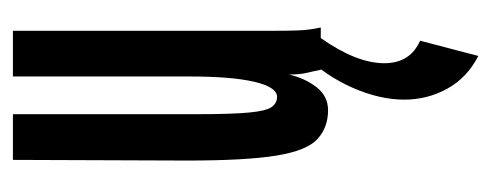

<svg xmlns="http://www.w3.org/2000/svg" viewBox="-246 -258 743 290"><g transform="rotate(-90 125.0 -113.5)"><path d="M103 11Q77 11 59.5 -5Q42 -21 34.5 -67Q27 -113 27 -202L28 -465H97V-190Q97 -135 99.5 -108.5Q102 -82 108 -74Q114 -66 123 -66Q138 -66 146 -100.5Q154 -135 154 -199V-465H223V-71Q223 -53 223.5 -35.5Q224 -18 228 0H164Q162 -11 159.5 -21Q157 -31 157 -48Q151 -23 137.5 -6Q124 11 103 11ZM208 150 185 238Q152 221 135.5 191Q119 161 119 126Q119 89 137 48Q155 7 188 -27L212 0Q174 54 174 96Q174 135 208 150Z"/></g></svg>

Font: Inconsolata UltraCondensed Bold
Style: Regular
Weight: 700
Width: 1
Monospace: yes
Designer: Raph Levien, Cyreal, Brenton Simpson
Foundry: Raph Levien, Cyreal, Google
Version: Version 3.001; ttfautohint (v1.8.2.53-6de2)